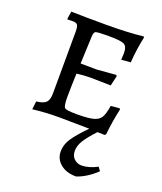

<svg xmlns="http://www.w3.org/2000/svg" viewBox="-138 -597 784 928"><g transform="rotate(20 254.0 -133.0)"><path d="M198 -280 204 -422C204.7 -435.3 207.7 -443.5 213 -446.5C218.3 -449.5 240.8 -451 280.5 -451C320.2 -451 346.3 -448.2 359 -442.5C371.7 -436.8 378 -421.7 378 -397C378 -389.7 377.3 -378.7 376 -364L424 -368C427.3 -416 433.7 -460.7 443 -502L440 -507C386.7 -501 323.5 -498 250.5 -498C177.5 -498 117.3 -498.7 70 -500L64 -462L66 -458L93 -459C105 -459 113 -456.2 117 -450.5C121 -444.8 123 -433.7 123 -417L122 -100C122 -77.3 117.7 -61.3 109 -52C100.3 -42.7 83.7 -36.7 59 -34L54 8C96.7 2.7 142 0 190 0C220 0 271.7 0.7 345 2C314.3 33.3 291.3 60 276 82C260.7 104 253 127.7 253 153C253 178.3 263.2 199.3 283.5 216C303.8 232.7 330.7 241 364 241C398 229.7 431.3 208.7 464 178L451 159C421.7 174.3 394.7 182 370 182C355.3 182 342.7 177 332 167C321.3 157 316 143.3 316 126C316 108.7 321.5 91 332.5 73C343.5 55 362 32 388 4C402.7 4 415 4.3 425 5L431 0C435.7 -46.7 443 -92 453 -136L449 -141L405 -137C400.3 -107 394 -86 386 -74C378 -62 364.8 -53.8 346.5 -49.5C328.2 -45.2 301.2 -43 265.5 -43C229.8 -43 208.8 -45.5 202.5 -50.5C196.2 -55.5 193 -73.5 193 -104.5C193 -135.5 194 -176.3 196 -227C219.3 -230.3 242.8 -232 266.5 -232C290.2 -232 325 -231.3 371 -230L383 -282L379 -287L280 -279Z"/></g></svg>

Font: Alegreya SC
Style: Regular
Weight: 400
Designer: Juan Pablo del Peral
Foundry: Juan Pablo del Peral
Version: Version 1.003